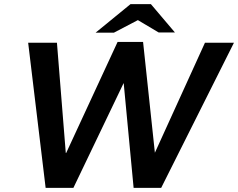

<svg xmlns="http://www.w3.org/2000/svg" viewBox="-20 -908 1158 934"><path d="M202 6 117 -700H257L302 -139L283 -164H302L552 -704H676L736 -141L708 -164H733L977 -700H1118L764 6H630L576 -564L601 -503H581L337 6ZM445 -749 615 -888H714L681 -826L534 -749ZM752 -750 624 -826 615 -888H714L831 -750Z"/></svg>

Font: REM Medium
Style: Italic
Weight: 500
Italic angle: -11°
Designer: Octavio Pardo
Foundry: Ashler Design
Version: Version 1.005;gftools[0.9.28]